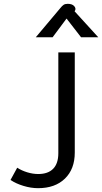

<svg xmlns="http://www.w3.org/2000/svg" viewBox="-20 -974 534 1004"><path d="M35 0ZM35 -33 70 -97Q93 -82 122.5 -73Q152 -64 180 -64Q231 -64 258 -91.5Q285 -119 285 -173V-700H371V-176Q371 -90 319.5 -40Q268 10 179 10Q142 10 102.5 -2Q63 -14 35 -33ZM294 -930Q305 -944 313 -949Q321 -954 334 -954Q357 -954 367.5 -942.5Q378 -931 373 -920L370 -915L494 -779H404L328 -877L255 -779H167Z"/></svg>

Font: Niramit
Style: Regular
Weight: 400
Version: Version 1.000; ttfautohint (v1.6)